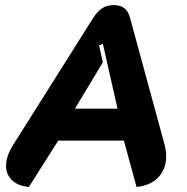

<svg xmlns="http://www.w3.org/2000/svg" viewBox="-20 -729 738 758"><path d="M4 -74Q4 -113 32 -157L349 -660Q366 -686 385 -697.5Q404 -709 429 -709Q480 -709 493 -660L630 -157Q636 -133 636 -112Q636 -61 604.5 -28.5Q573 4 519 9L469 -174H210L94 9Q51 5 27.5 -17.5Q4 -40 4 -74ZM444 -300 386 -556 371 -550 386 -483 276 -300Z"/></svg>

Font: K2D ExtraBold
Style: Italic
Weight: 800
Italic angle: -10°
Designer: Katatrad Aksorn Co.,Ltd.
Foundry: Cadson Demak Co.,Ltd.
Version: Version 1.000; ttfautohint (v1.6)